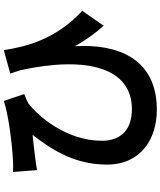

<svg xmlns="http://www.w3.org/2000/svg" viewBox="65 -870 869 1040"><g transform="rotate(-90 500.0 -350.5)"><path d="M88 -715 98 -585C120 -589 136 -591 158 -594C187 -598 250 -605 289 -609C196 -490 128 -369 128 -206C128 -24 265 64 425 64C705 64 783 -152 769 -380C802 -321 839 -270 880 -224L961 -340C808 -481 767 -640 748 -765L621 -730L639 -676C719 -310 650 -71 428 -71C332 -71 257 -117 257 -234C257 -426 391 -580 460 -632C475 -641 495 -648 510 -654L473 -765C406 -741 240 -719 145 -715C126 -714 106 -714 88 -715Z"/></g></svg>

Font: Noto Sans TC
Style: Bold
Weight: 700
Designer: Ryoko NISHIZUKA 西塚涼子 (kana, bopomofo & ideographs); Paul D. Hunt (Latin, Greek & Cyrillic); Sandoll Communications 산돌커뮤니
Foundry: Adobe
Version: Version 2.004;hotconv 1.0.118;makeotfexe 2.5.65603